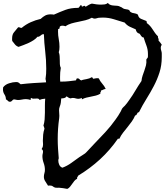

<svg xmlns="http://www.w3.org/2000/svg" viewBox="-50 -1060 1094 1274"><path d="M250 -405.3Q240.2 -404.3 231 -402.8Q221.7 -401.4 212.9 -396.5Q209 -406.2 196.3 -406.2Q190.4 -406.2 184.1 -405.8Q177.7 -405.3 171.9 -405.3Q162.1 -405.3 157.2 -410.2Q153.3 -409.2 153.8 -404.3Q154.3 -399.4 153.3 -396.5Q136.7 -402.3 122.1 -402.3Q108.4 -402.3 95.7 -399.4Q83 -396.5 70.3 -396.5Q62.5 -396.5 56.2 -398.4Q49.8 -400.4 44.9 -400.4Q39.1 -400.4 36.1 -397.9Q33.2 -395.5 30.8 -392.6Q28.3 -389.6 24.9 -387.2Q21.5 -384.8 15.6 -384.8Q10.7 -384.8 7.3 -386.7Q3.9 -388.7 1.5 -391.6Q-1 -394.5 -3.9 -397Q-6.8 -399.4 -10.7 -400.4Q-10.7 -418.9 -20.5 -433.6Q-30.3 -448.2 -30.3 -466.8Q-30.3 -469.7 -29.8 -473.1Q-29.3 -476.6 -29.3 -480.5Q-15.6 -499 10.3 -507.3Q36.1 -515.6 57.6 -515.6Q68.4 -515.6 73.7 -511.7Q79.1 -507.8 86.9 -501Q128.9 -505.9 170.9 -508.8Q212.9 -511.7 255.9 -513.7Q254.9 -519.5 254.4 -525.4Q253.9 -531.2 252 -536.1Q254.9 -552.7 255.9 -569.8Q256.8 -586.9 256.8 -603.5Q256.8 -662.1 250 -718.8Q243.2 -775.4 241.2 -833H238.3Q231.4 -833 227.1 -830.1Q222.7 -827.1 218.8 -823.7Q214.8 -820.3 210.4 -817.9Q206.1 -815.4 199.2 -816.4Q187.5 -802.7 172.4 -793Q157.2 -783.2 140.6 -775.4Q124 -767.6 106.4 -761.2Q88.9 -754.9 73.2 -749Q58.6 -753.9 49.3 -765.1Q40 -776.4 31.2 -788.1Q30.3 -792 30.3 -795.9V-803.7Q30.3 -831.1 42.5 -845.2Q54.7 -859.4 70.3 -878.9H75.2Q80.1 -878.9 83 -877Q85.9 -875 90.8 -875H93.8Q122.1 -898.4 153.8 -912.6Q185.5 -926.8 219.7 -934.6Q235.4 -949.2 250 -957Q264.6 -964.8 286.1 -964.8Q291 -964.8 296.9 -964.4Q302.7 -963.9 307.6 -962.9Q348.6 -981.4 384.3 -994.6Q419.9 -1007.8 465.8 -1007.8Q471.7 -1007.8 474.1 -1010.7Q476.6 -1013.7 478.5 -1017.1Q480.5 -1020.5 482.9 -1023.4Q485.4 -1026.4 490.2 -1026.4Q490.2 -1024.4 491.2 -1020.5Q492.2 -1016.6 496.1 -1016.6Q500 -1016.6 502.9 -1019Q505.9 -1021.5 510.7 -1021.5Q515.6 -1021.5 517.6 -1014.6Q528.3 -1021.5 538.6 -1027.3Q548.8 -1033.2 559.6 -1036.1Q575.2 -1033.2 589.8 -1031.2Q604.5 -1029.3 621.1 -1029.3Q631.8 -1029.3 644 -1030.8Q656.2 -1032.2 665 -1040Q668.9 -1041 668.9 -1036.1Q677.7 -1028.3 687.5 -1025.9Q697.3 -1023.4 708 -1022.9Q718.8 -1022.5 729 -1021.5Q739.3 -1020.5 749 -1014.6Q755.9 -1012.7 761.2 -1008.3Q766.6 -1003.9 774.4 -1001Q780.3 -999 790 -998Q799.8 -997.1 804.7 -994.1Q809.6 -992.2 810.5 -987.8Q811.5 -983.4 816.4 -980.5Q825.2 -973.6 839.8 -972.2Q854.5 -970.7 865.2 -962.9Q869.1 -941.4 886.7 -934.6Q904.3 -927.7 920.9 -920.9Q925.8 -915 923.8 -907.2Q936.5 -898.4 945.8 -887.7Q955.1 -877 962.9 -864.7Q970.7 -852.5 979 -840.8Q987.3 -829.1 998 -819.3Q997.1 -810.5 1000.5 -805.7Q1003.9 -800.8 1002 -791Q1007.8 -785.2 1013.2 -777.8Q1018.6 -770.5 1023.4 -762.7Q1016.6 -754.9 1016.6 -743.2Q1016.6 -733.4 1020 -723.6Q1023.4 -713.9 1023.4 -704.1V-681.6Q1023.4 -626 1008.3 -579.1Q993.2 -532.2 970.7 -489.3Q948.2 -446.3 921.9 -404.3Q895.5 -362.3 872.1 -315.4Q866.2 -315.4 863.8 -312.5Q861.3 -309.6 859.4 -305.2Q857.4 -300.8 855 -297.4Q852.5 -293.9 846.7 -293.9Q837.9 -272.5 824.2 -253.4Q810.5 -234.4 795.9 -216.3Q781.2 -198.2 766.6 -179.7Q752 -161.1 742.2 -139.6H732.4Q679.7 -63.5 613.8 -2.9Q547.9 57.6 468.8 105.5Q466.8 111.3 463.4 115.2Q460 119.1 461.9 126Q450.2 131.8 442.9 141.1Q435.5 150.4 428.7 160.2Q421.9 169.9 414.6 179.2Q407.2 188.5 396.5 193.4Q381.8 190.4 368.2 188.5Q354.5 186.5 340.8 185.5Q335.9 185.5 330.1 186Q324.2 186.5 319.3 185.5Q308.6 183.6 301.3 177.2Q293.9 170.9 280.3 170.9Q273.4 170.9 268.6 171.9Q260.7 158.2 251 144Q241.2 129.9 241.2 113.3Q241.2 100.6 244.6 89.8Q248 79.1 248 67.4Q248 43.9 239.7 21.5Q231.4 -1 231.4 -24.4Q231.4 -32.2 233.4 -39.6Q235.4 -46.9 235.4 -54.7Q235.4 -64.5 226.6 -70.3Q227.5 -75.2 231 -80.1Q234.4 -85 234.4 -90.8Q236.3 -98.6 235.4 -107.9Q234.4 -117.2 234.4 -125Q234.4 -145.5 236.3 -166Q238.3 -186.5 245.1 -206.1Q244.1 -211.9 242.2 -216.8L238.3 -226.6Q244.1 -245.1 246.1 -267.1Q248 -289.1 248 -312.5V-359.4Q248 -383.8 250 -405.3ZM651.4 -469.7Q641.6 -468.8 634.3 -464.8Q627 -460.9 619.1 -459Q620.1 -458 620.1 -456.1Q620.1 -451.2 617.2 -448.7Q614.3 -446.3 616.2 -438.5Q601.6 -429.7 585.9 -425.8Q570.3 -421.9 554.2 -418.9Q538.1 -416 522.5 -412.1Q506.8 -408.2 493.2 -400.4V-410.2Q488.3 -408.2 482.4 -406.2Q476.6 -404.3 470.7 -404.3Q460.9 -404.3 452.1 -407.2Q443.4 -410.2 432.6 -410.2Q425.8 -410.2 419.9 -407.2Q410.2 -408.2 404.8 -412.1Q399.4 -416 391.6 -420.9Q386.7 -412.1 377.4 -409.7Q368.2 -407.2 360.4 -407.2H356.4L353.5 -377.9Q351.6 -365.2 346.7 -353.5Q341.8 -341.8 341.8 -328.1Q341.8 -319.3 342.8 -310.1Q343.8 -300.8 343.8 -291Q343.8 -281.2 342.8 -276.4Q337.9 -242.2 335.4 -207Q333 -171.9 333 -137.7Q333 -105.5 335 -73.7Q336.9 -42 339.8 -9.8Q336.9 -2 336.9 5.9Q336.9 19.5 343.3 33.7Q349.6 47.9 364.3 52.7Q395.5 41 421.9 22Q448.2 2.9 475.6 -16.6Q482.4 -21.5 496.1 -29.8Q509.8 -38.1 514.6 -42Q519.5 -45.9 523.4 -50.3Q527.3 -54.7 532.2 -59.6L575.2 -105.5Q612.3 -143.6 648.4 -182.6Q684.6 -221.7 715.8 -265.6Q725.6 -279.3 734.4 -292.5Q743.2 -305.7 751 -320.3Q753.9 -325.2 756.3 -331.5Q758.8 -337.9 762.7 -342.8Q765.6 -346.7 770 -350.6Q774.4 -354.5 778.3 -358.4Q793.9 -376 807.6 -396.5Q830.1 -427.7 848.6 -459.5Q867.2 -491.2 888.7 -522.5Q890.6 -542 896.5 -559.1Q902.3 -576.2 908.2 -592.3Q914.1 -608.4 918.5 -626Q922.9 -643.6 920.9 -665Q924.8 -671.9 928.2 -674.8Q931.6 -677.7 931.6 -686.5V-703.1Q931.6 -731.4 921.4 -758.3Q911.1 -785.2 903.3 -811.5Q896.5 -811.5 893.1 -814.5Q889.6 -817.4 886.7 -821.3Q883.8 -825.2 881.3 -829.6Q878.9 -834 875 -836.9Q855.5 -840.8 850.6 -865.2Q831.1 -873 811 -882.8Q791 -892.6 777.3 -910.2Q742.2 -920.9 706.1 -932.1Q669.9 -943.4 632.8 -943.4Q627 -943.4 621.6 -942.9Q616.2 -942.4 611.3 -942.4Q602.5 -942.4 594.2 -939.5Q585.9 -936.5 578.1 -936.5Q569.3 -936.5 559.6 -942.4Q540 -931.6 517.1 -925.8Q494.1 -919.9 470.7 -915.5Q447.3 -911.1 424.8 -904.8Q402.3 -898.4 384.8 -885.7Q379.9 -887.7 374.5 -888.7Q369.1 -889.6 364.3 -889.6Q354.5 -889.6 349.6 -885.7Q346.7 -883.8 346.2 -880.9Q345.7 -877.9 345.2 -874.5Q344.7 -871.1 343.3 -869.1Q341.8 -867.2 335.9 -868.2Q335.9 -863.3 335.4 -859.4Q335 -855.5 335 -850.6Q335 -825.2 339.8 -800.3Q344.7 -775.4 344.7 -750Q344.7 -741.2 343.8 -731.9Q342.8 -722.7 339.8 -713.9Q344.7 -702.1 345.7 -688.5Q346.7 -674.8 346.7 -661.1Q346.7 -647.5 347.2 -634.3Q347.7 -621.1 353.5 -609.4Q350.6 -594.7 349.6 -580.1Q348.6 -565.4 348.6 -550.8V-534.2Q348.6 -526.4 349.6 -518.6H361.3Q383.8 -518.6 406.2 -521Q428.7 -523.4 451.2 -526.4Q454.1 -526.4 455.1 -528.8Q456.1 -531.2 456.5 -533.7Q457 -536.1 458.5 -538.1Q460 -540 463.9 -540Q473.6 -540 477.5 -534.2Q481.4 -528.3 490.2 -526.4Q497.1 -530.3 506.3 -531.7Q515.6 -533.2 524.4 -535.2Q533.2 -537.1 541.5 -539.6Q549.8 -542 555.7 -546.9Q563.5 -547.9 564.5 -543.5Q565.4 -539.1 570.3 -537.1Q575.2 -538.1 581.1 -539.6Q586.9 -541 591.8 -541H597.7Q601.6 -541 605.5 -540Q614.3 -520.5 628.4 -504.9Q642.6 -489.3 651.4 -469.7Z"/></svg>

Font: RockSalt
Style: Regular
Weight: 400
Designer: Squid
Foundry: Font Diner, Inc DBA Sideshow
Version: Version 1.000